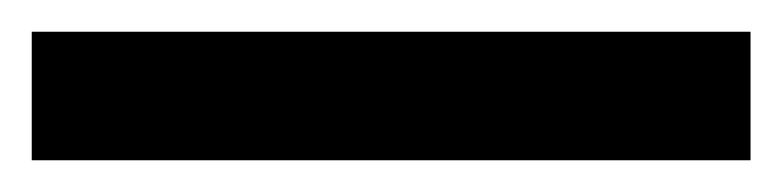

<svg xmlns="http://www.w3.org/2000/svg" viewBox="-21 -20 493 121"><path d="M452 81H-1V0H452Z"/></svg>

Font: 42dot Sans Light Medium
Style: Regular
Weight: 500
Version: Version 1.000